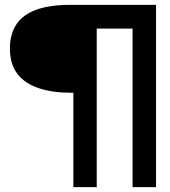

<svg xmlns="http://www.w3.org/2000/svg" viewBox="-20 -695 701 793"><path d="M283 78H379.5V-577H527.5V78H624.5V-675H271Q186 -675 130.5 -655Q75 -635 48 -594.8Q21 -554.5 21 -494.5Q21 -429.5 52.2 -389.5Q83.5 -349.5 140 -330.8Q196.5 -312 271 -312H283Z"/></svg>

Font: Anybody SemiExpanded SemiBold
Style: Regular
Weight: 600
Width: 6
Designer: Tyler Finck
Foundry: Etcetera Type Company
Version: Version 1.113;gftools[0.9.25]